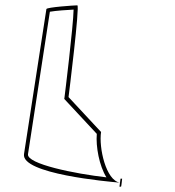

<svg xmlns="http://www.w3.org/2000/svg" viewBox="-20 -723 657 720"><path d="M70 -145C59 -71 384 -42 430 -38C377 -46 350 -170 359 -228L237 -359C238 -366 280 -703 270 -703C260 -703 155 -696 154 -689ZM85 -145 167 -679C189 -683 235 -686 256 -687C255 -626 223 -366 222 -359L221 -352L343 -221C339 -173 352 -102 379 -58C263 -71 79 -108 85 -145ZM428 -23H434C435 -23 438 -52 438 -53H432ZM430 -38H436Z"/></svg>

Font: Ampere
Style: OuLnIta
Weight: 400
Version: Version 1